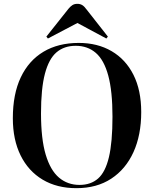

<svg xmlns="http://www.w3.org/2000/svg" viewBox="-20 -968 803 1002"><path d="M379 14Q277 14 202.5 -30.5Q128 -75 87.5 -157Q47 -239 47 -351Q47 -477 88.5 -564.5Q130 -652 207 -698Q284 -744 391 -744Q489 -744 562.5 -701Q636 -658 676.5 -577.5Q717 -497 717 -383Q717 -263 676.5 -174Q636 -85 560.5 -35.5Q485 14 379 14ZM395 -3Q454 -3 492 -36.5Q530 -70 548.5 -148Q567 -226 567 -359Q567 -492 545 -573.5Q523 -655 480 -692Q437 -729 375 -729Q315 -729 275 -695Q235 -661 214.5 -583.5Q194 -506 194 -376Q194 -243 218.5 -161Q243 -79 288 -41Q333 -3 395 -3ZM230 -767 222 -777 338 -923Q347 -934 357.5 -941Q368 -948 384 -948Q398 -948 409 -941.5Q420 -935 433 -917L543 -777L535 -767L384 -848Z"/></svg>

Font: Literata 72pt SemiBold
Style: Regular
Weight: 600
Designer: Latin by Veronika Burian and Jose Scaglione. Greek by Irene Vlachou. Cyrillic by Vera Evstafieva.
Foundry: TypeTogether
Version: Version 3.002